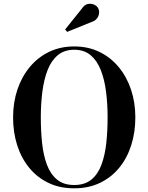

<svg xmlns="http://www.w3.org/2000/svg" viewBox="-20 -1012 804 1042"><path d="M383 10Q304 10 242.8 -19.5Q181.5 -49 138.5 -101.5Q95.5 -154 73.2 -224Q51 -294 51 -375Q51 -456 74.5 -526Q98 -596 142 -648.8Q186 -701.5 247 -730.8Q308 -760 383 -760Q457.5 -760 518.5 -730.8Q579.5 -701.5 623.5 -648.8Q667.5 -596 691 -526Q714.5 -456 714.5 -375Q714.5 -294 692.2 -224Q670 -154 627 -101.5Q584 -49 522.5 -19.5Q461 10 383 10ZM383 -8Q440 -8 475.8 -37.2Q511.5 -66.5 530.5 -117.8Q549.5 -169 556.8 -235.2Q564 -301.5 564 -375Q564 -448.5 555.5 -514.8Q547 -581 526.8 -632.2Q506.5 -683.5 471.5 -712.8Q436.5 -742 383 -742Q329.5 -742 294 -712.8Q258.5 -683.5 238.5 -632.2Q218.5 -581 210 -514.8Q201.5 -448.5 201.5 -375Q201.5 -301.5 208.5 -235.2Q215.5 -169 234.8 -117.8Q254 -66.5 289.8 -37.2Q325.5 -8 383 -8ZM344.5 -839 333.5 -852 426 -967.5Q438.5 -986 455.8 -990Q473 -994 488.2 -988Q503.5 -982 511 -970.5Q519 -957.5 517.8 -941.5Q516.5 -925.5 506.5 -912.2Q496.5 -899 479 -893.5Z"/></svg>

Font: Bodoni Moda 11pt SemiBold
Style: Regular
Weight: 600
Designer: Owen Earl
Foundry: indestructible type
Version: Version 2.004